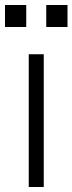

<svg xmlns="http://www.w3.org/2000/svg" viewBox="-49 -748 290 768"><path d="M66 0V-531H126V0ZM-29 -640V-728H56V-640ZM136 -640V-728H221V-640Z"/></svg>

Font: Plus Jakarta Sans Light
Style: Regular
Weight: 300
Designer: Gumpita Rahayu
Foundry: Tokotype
Version: Version 2.006; ttfautohint (v1.8.4.7-5d5b)